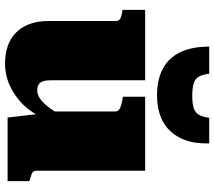

<svg xmlns="http://www.w3.org/2000/svg" viewBox="-64 -772 846 758"><g transform="rotate(90 359.0 -393.0)"><path d="M297 -543V-168Q297 -152 300.5 -140.5Q304 -129 313 -123Q322 -117 336 -117Q354 -117 371.5 -129.5Q389 -142 408.5 -169Q428 -196 449 -238L445 -140Q426 -95 393 -61.5Q360 -28 318.5 -9Q277 10 231 10Q178 10 140.5 -10Q103 -30 83 -68.5Q63 -107 63 -162V-426Q63 -438 55.5 -443.5Q48 -449 29 -452L19 -454V-543ZM654 -543V-114Q654 -106 657.5 -101.5Q661 -97 668.5 -94.5Q676 -92 688 -88L695 -86V0H444L429 -129L420 -134V-426Q420 -438 406.5 -444Q393 -450 375 -453L362 -455V-543ZM355 -590Q417 -590 459.5 -613Q502 -636 525 -682Q548 -728 546 -796H445Q442 -771 433.5 -756Q425 -741 407.5 -735Q390 -729 358 -729Q327 -729 308.5 -735Q290 -741 282 -756Q274 -771 271 -796H164Q164 -728 186 -682Q208 -636 251 -613Q294 -590 355 -590Z"/></g></svg>

Font: Roboto Serif 20pt Black
Style: Regular
Weight: 900
Version: Version 1.008